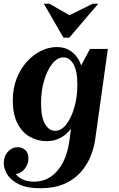

<svg xmlns="http://www.w3.org/2000/svg" viewBox="-39 -740 634 1020"><path d="M-19 127Q-19 90 3 66Q25 42 55 42Q78 42 95 57Q112 72 112 101Q112 132 92.5 156.5Q73 181 45 185Q59 203 83 214Q107 225 141 225Q192 225 231 198.5Q270 172 295.5 123Q321 74 330 5L338 -56Q315 -25 282 -7.5Q249 10 209 10Q161 10 120 -13Q79 -36 54 -84Q29 -132 29 -207Q29 -271 49.5 -323Q70 -375 104 -412.5Q138 -450 179.5 -470Q221 -490 262 -490Q301 -490 327.5 -474.5Q354 -459 370 -436.5Q386 -414 392 -392L439 -480H534L467 -1Q460 48 440.5 94.5Q421 141 386.5 178.5Q352 216 300 238Q248 260 176 260Q104 260 61.5 239Q19 218 0 187Q-19 156 -19 127ZM179 -192Q179 -116 200.5 -80.5Q222 -45 253 -45Q287 -45 313.5 -79.5Q340 -114 356 -170Q372 -226 372 -289Q372 -365 351 -400Q330 -435 298 -435Q265 -435 238 -400.5Q211 -366 195 -311Q179 -256 179 -192ZM453 -720H483L329 -540H298L194 -720H224L330 -659Z"/></svg>

Font: Brygada 1918
Style: Italic
Weight: 400
Italic angle: -8°
Designer: Mateusz Machalski | Borys Kosmynka | Przemek Hoffer
Foundry: NIEPODLEGLA 2018
Version: Version 3.006